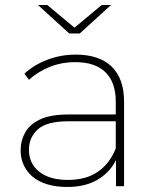

<svg xmlns="http://www.w3.org/2000/svg" viewBox="-20 -740 618 763"><path d="M441 0V-104Q420 -61 379 -33Q327 3 248 3Q189 3 147.5 -15Q106 -33 84 -66.5Q62 -100 62 -143Q62 -181 80 -213.5Q98 -246 139.5 -265.5Q181 -285 251 -285H440V-336Q440 -413 399 -453Q358 -493 280 -493Q223 -493 176 -473.5Q129 -454 95 -423L77 -447Q114 -482 168 -502.5Q222 -523 281 -523Q374 -523 423.5 -475.5Q473 -428 473 -336V0ZM440 -258H251Q166 -258 130.5 -226Q95 -194 95 -145Q95 -90 136 -57.5Q177 -25 250 -25Q322 -25 369 -57.5Q416 -90 440 -150ZM255 -607 131 -720H168L276 -630L384 -720H421L297 -607Z"/></svg>

Font: Montserrat Thin ExtraLight
Style: Regular
Weight: 250
Version: Version 9.000